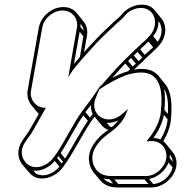

<svg xmlns="http://www.w3.org/2000/svg" viewBox="-20 -730 834 841"><path d="M317 -609 279 -392 298 -421C299 -422 299 -423 301 -425C327 -458 360 -495 387 -524C406 -546 441 -580 460 -598C477 -612 490 -628 507 -641C512 -645 516 -648 519 -652L529 -664C556 -695 607 -707 638 -681C664 -660 669 -611 636 -574L626 -563C613 -549 594 -534 579 -519C570 -511 561 -501 551 -492L526 -468C499 -441 485 -425 457 -394C449 -385 441 -375 433 -366L419 -349L425 -362L386 -305C372 -284 357 -267 339 -242C302 -191 261 -107 230 -61C222 -51 221 -48 215 -41C195 -10 146 16 107 -6C80 -21 60 -67 91 -108C102 -127 113 -136 128 -164C140 -186 164 -228 181 -258H171C135 -262 109 -295 116 -334L165 -609C172 -650 213 -684 254 -684C295 -684 324 -650 317 -609ZM461 -176 447 -192C465 -191 483 -195 499 -203C491 -193 481 -183 470 -173ZM365 -201C332 -153 294 -81 265 -35L246 -60C276 -105 312 -177 345 -225ZM374 -215 354 -239C362 -250 369 -259 378 -270C378 -256 380 -242 386 -231C382 -226 378 -221 374 -215ZM256 -21C254 -18 252 -16 250 -14L230 -38C232 -41 234 -43 236 -46ZM240 0C218 28 174 50 137 30L126 17C162 22 198 1 220 -25ZM345 -571 330 -480C321 -470 312 -460 304 -450L329 -591ZM347 -595 332 -612C333 -617 333 -621 333 -626C340 -617 345 -607 347 -595ZM671 -547 651 -571C668 -592 675 -616 674 -638C692 -616 694 -578 671 -547ZM651 -523C640 -512 626 -501 614 -490L594 -514C605 -524 618 -537 630 -548ZM603 -478C598 -473 593 -467 587 -462L566 -487C572 -492 577 -497 582 -503ZM575 -451 561 -439 541 -463 554 -476ZM550 -427 541 -418C535 -416 530 -415 525 -413L505 -405C496 -401 485 -396 473 -389V-390C495 -414 508 -431 529 -452ZM714 -207C712 -176 699 -145 683 -119C674 -123 664 -125 652 -126C671 -151 691 -189 698 -227ZM715 -231 700 -249C703 -281 704 -314 699 -341C715 -314 718 -275 715 -231ZM736 3C728 41 690 74 651 76L633 54C670 47 705 18 718 -18ZM737 -21 723 -38C724 -43 724 -48 724 -53C731 -44 735 -33 737 -21ZM630 76H498L481 56H613ZM475 74C457 71 443 63 433 52C441 54 450 55 460 55ZM708 -35C701 6 660 41 619 41H466C417 41 390 11 385 -28C379 -74 417 -117 451 -141C480 -162 513 -188 529 -225L541 -253L517 -232C495 -212 463 -199 430 -212C401 -224 382 -259 399 -300L415 -338L442 -356C453 -363 466 -369 480 -377C491 -383 502 -388 509 -391L528 -399C561 -411 607 -419 638 -405C686 -381 692 -318 685 -245C683 -200 655 -152 631 -123L622 -111L646 -112C687 -112 715 -76 708 -35ZM658 -685C625 -725 555 -713 518 -672L509 -662L498 -651C480 -637 467 -622 451 -608C417 -577 379 -536 348 -501L361 -574C365 -599 359 -621 345 -637L316 -673C302 -690 282 -699 257 -699C207 -699 159 -658 150 -609L101 -334C97 -309 104 -286 117 -270L146 -235L150 -231C137 -209 123 -184 115 -170C101 -144 91 -135 78 -114C51 -73 58 -33 78 -9L108 26C149 76 226 46 256 2C262 -5 263 -10 271 -19C309 -75 353 -165 394 -219L395 -218L424 -183C432 -173 442 -165 455 -161C451 -158 447 -156 443 -153C407 -127 363 -78 370 -23C373 -4 379 12 390 25L419 60C435 79 460 91 492 91H645C694 91 743 49 752 0C756 -25 750 -47 736 -64L707 -100C703 -104 699 -109 695 -112C713 -141 727 -176 729 -211C734 -270 732 -326 704 -361L675 -397C668 -406 658 -413 647 -419C623 -430 594 -430 567 -425L590 -447C601 -456 608 -463 618 -474C632 -488 652 -504 666 -519L676 -530C711 -569 711 -620 687 -649Z"/></svg>

Font: Blanket
Style: Ugh
Weight: 900
Foundry: Cannot Into Space Fonts
Version: Version 0.9